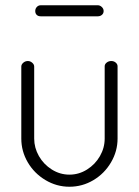

<svg xmlns="http://www.w3.org/2000/svg" viewBox="-20 -704 528 730"><path d="M61 -177V-451Q61 -459 68.5 -465.5Q76 -472 86 -472Q95 -472 102.5 -465.5Q110 -459 110 -451V-177Q110 -142 128 -110.5Q146 -79 177 -59.5Q208 -40 244 -40Q280 -40 311 -59.5Q342 -79 360 -110.5Q378 -142 378 -177V-452Q378 -460 385.5 -466Q393 -472 403 -472Q413 -472 420 -466Q427 -460 427 -452V-177Q427 -129 402 -86.5Q377 -44 335 -19Q293 6 244 6Q195 6 152.5 -19.5Q110 -45 85.5 -87Q61 -129 61 -177ZM135 -684H352Q360 -684 367 -677.5Q374 -671 374 -662Q374 -653 367.5 -647.5Q361 -642 352 -642H135Q125 -642 119.5 -647.5Q114 -653 114 -662Q114 -671 120 -677.5Q126 -684 135 -684Z"/></svg>

Font: Dosis
Style: Regular
Weight: 400
Designer: Edgar Tolentino, Pablo Impallari, Igino Marini
Foundry: Edgar Tolentino, Pablo Impallari, Igino Marini
Version: Version 1.007;Glyphs 3.1.1 (3134)